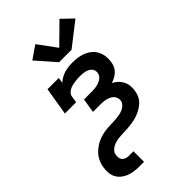

<svg xmlns="http://www.w3.org/2000/svg" viewBox="-290 -870 1180 1180"><g transform="rotate(-45 300.0 -279.5)"><path d="M287 -587 178 -711 262 -769 350 -649 477 -774 548 -706 395 -587ZM182 215Q159 215 137 212Q115 209 95 201Q75 193 58.5 179.5Q42 166 32.5 147.5Q23 129 21 106.5Q19 84 23 61Q25 47 29.5 33.5Q34 20 41 7Q48 -6 57.5 -17.5Q67 -29 78.5 -38.5Q90 -48 102.5 -56Q115 -64 128.5 -70Q142 -76 156 -80Q170 -84 183.5 -86.5Q197 -89 211 -90Q225 -91 239.5 -91.5Q254 -92 268 -92.5Q282 -93 295.5 -94.5Q309 -96 323 -99Q337 -102 350.5 -108Q364 -114 374.5 -125.5Q385 -137 388 -150Q390 -163 386 -175.5Q382 -188 374 -196.5Q366 -205 354.5 -210.5Q343 -216 331.5 -219Q320 -222 307 -223Q294 -224 281 -224H218L233 -317H296Q307 -317 318 -317.5Q329 -318 340 -320Q351 -322 362 -326Q373 -330 383 -336Q393 -342 400 -352Q407 -362 408 -373Q411 -390 402.5 -404Q394 -418 380 -424.5Q366 -431 349.5 -433.5Q333 -436 316 -436Q304 -436 292.5 -435Q281 -434 270 -432.5Q259 -431 247 -428Q235 -425 224.5 -419.5Q214 -414 205 -405Q196 -396 194 -384L187 -339H89L119 -520H217L211 -483Q224 -496 240.5 -505Q257 -514 274 -519Q291 -524 308.5 -526Q326 -528 343 -528Q367 -528 390.5 -524.5Q414 -521 435.5 -512Q457 -503 474 -488.5Q491 -474 501.5 -453.5Q512 -433 515 -409Q518 -385 514 -362Q512 -345 505 -329.5Q498 -314 485.5 -301.5Q473 -289 457.5 -281Q442 -273 426 -267Q444 -258 458.5 -244.5Q473 -231 482 -213.5Q491 -196 493.5 -175Q496 -154 492 -133Q490 -118 484.5 -103Q479 -88 469 -74.5Q459 -61 445.5 -51Q432 -41 418 -33Q404 -25 388.5 -19.5Q373 -14 357.5 -10.5Q342 -7 326.5 -5Q311 -3 295.5 -2Q280 -1 264.5 -0.5Q249 0 233.5 1Q218 2 202.5 5Q187 8 172 14.5Q157 21 145 33.5Q133 46 131 61Q129 74 130.5 86Q132 98 139.5 106.5Q147 115 158.5 119Q170 123 182 123H223V215Z"/></g></svg>

Font: Iosevka Etoile SmBdObl
Style: Regular
Weight: 600
Italic angle: -9°
Designer: Belleve Invis
Foundry: Belleve Invis
Version: Version 15.5.2; ttfautohint (v1.8.4)